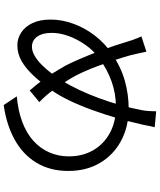

<svg xmlns="http://www.w3.org/2000/svg" viewBox="67 -889 866 1040"><g transform="rotate(90 500.0 -369.0)"><path d="M669 -774Q666 -762 663 -747.5Q660 -733 657.5 -719Q655 -705 652 -696Q638 -633 618.5 -566Q599 -499 575 -433Q551 -367 523.5 -310Q496 -253 466 -211Q428 -159 389.5 -117.5Q351 -76 311 -53Q271 -30 225 -30Q188 -30 156 -51Q124 -72 105 -112Q86 -152 86 -210Q86 -273 109.5 -336Q133 -399 174.5 -452Q216 -505 268 -540Q342 -591 417 -612Q492 -633 568 -633Q666 -633 742.5 -592Q819 -551 862.5 -477.5Q906 -404 906 -306Q906 -207 861.5 -133.5Q817 -60 736.5 -15.5Q656 29 549 44L502 -27Q581 -34 641.5 -57Q702 -80 743 -117Q784 -154 805.5 -203Q827 -252 827 -309Q827 -383 794 -440.5Q761 -498 700.5 -531Q640 -564 560 -564Q487 -564 421.5 -540.5Q356 -517 297 -474Q255 -444 224 -400Q193 -356 175.5 -308.5Q158 -261 158 -216Q158 -166 178.5 -137.5Q199 -109 233 -109Q257 -109 282 -123.5Q307 -138 331 -162Q355 -186 377.5 -215.5Q400 -245 418 -275Q443 -314 467 -365Q491 -416 512.5 -474.5Q534 -533 550.5 -592.5Q567 -652 577 -706Q580 -721 581.5 -743Q583 -765 583 -782ZM260 -729Q264 -708 269.5 -684.5Q275 -661 280 -640Q290 -604 305 -559Q320 -514 336.5 -469Q353 -424 371 -384.5Q389 -345 405 -319Q431 -275 464 -229Q497 -183 533 -149L470 -97Q440 -131 412 -169Q384 -207 356 -256Q337 -285 318 -326.5Q299 -368 279.5 -416Q260 -464 242 -514.5Q224 -565 210 -612Q203 -636 194.5 -659.5Q186 -683 177 -702Z"/></g></svg>

Font: Noto Sans JP Thin
Style: Regular
Weight: 400
Version: Version 2.004-H2;hotconv 1.0.118;makeotfexe 2.5.65603